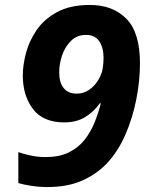

<svg xmlns="http://www.w3.org/2000/svg" viewBox="-20 -745 596 775"><path d="M171 10Q138 10 106 5Q74 0 54 -6V-131Q73 -124 102.5 -117.5Q132 -111 165 -111Q219 -111 257 -129.5Q295 -148 320 -179Q345 -210 361 -249Q377 -288 387 -328H383Q359 -294 324 -272.5Q289 -251 239 -251Q154 -251 113 -305Q72 -359 72 -441Q72 -481 84.5 -529.5Q97 -578 127 -622.5Q157 -667 210 -696Q263 -725 343 -725Q435 -725 490 -669.5Q545 -614 545 -489Q545 -419 530 -343Q515 -267 485 -199Q455 -131 409 -83Q367 -40 309 -15Q251 10 171 10ZM289 -367Q318 -367 340 -382.5Q362 -398 376 -421Q390 -444 394 -466Q396 -477 397 -488.5Q398 -500 398 -511Q398 -552 381 -578Q364 -604 327 -604Q291 -604 267 -580.5Q243 -557 231 -522.5Q219 -488 219 -453Q219 -411 237.5 -389Q256 -367 289 -367Z"/></svg>

Font: Noto IKEA Latin
Style: Bold Italic
Weight: 700
Italic angle: -12°
Designer: Monotype Design Team
Foundry: Monotype Imaging Inc.
Version: Version 1.0